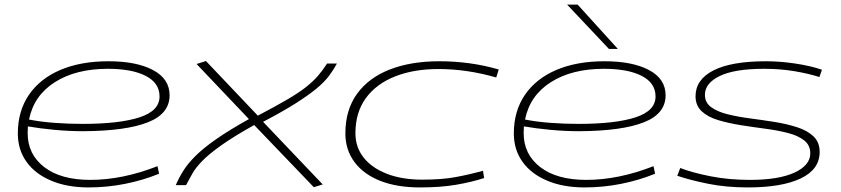

<svg xmlns="http://www.w3.org/2000/svg" viewBox="-20 -810 3681 840"><path d="M676 -50Q605 -21 526.5 -5.5Q448 10 368 10Q274 10 204 -19.5Q134 -49 96 -102Q58 -155 58 -226Q58 -324 106.5 -395Q155 -466 244 -504Q333 -542 455 -542Q577 -542 649.5 -503.5Q722 -465 722 -393Q722 -312 626 -274.5Q530 -237 345 -236Q281 -236 217.5 -242Q154 -248 102 -257Q101 -242 101 -227Q101 -135 173.5 -79Q246 -23 375 -23Q516 -23 669 -83ZM452 -509Q312 -509 220 -450.5Q128 -392 107 -287Q158 -277 218.5 -272.5Q279 -268 341 -268Q502 -268 590 -296.5Q678 -325 678 -388Q678 -447 617.5 -478Q557 -509 452 -509Z M1411 -532H1454Q1439 -504 1419 -477.5Q1399 -451 1364 -422Q1329 -393 1273 -357.5Q1217 -322 1131 -277L1392 -3L1353 9L1092 -263Q1001 -212 947 -173.5Q893 -135 864.5 -105.5Q836 -76 821.5 -50.5Q807 -25 794 0H749Q763 -33 783 -64.5Q803 -96 837 -129.5Q871 -163 927 -202Q983 -241 1069 -289L840 -530L881 -543L1108 -304Q1186 -345 1236.5 -374.5Q1287 -404 1318 -428.5Q1349 -453 1370 -477Q1391 -501 1411 -532Z M1818 10Q1716 10 1643 -19Q1570 -48 1530.5 -101.5Q1491 -155 1491 -226Q1491 -329 1542 -399.5Q1593 -470 1685.5 -506Q1778 -542 1902 -542Q2038 -542 2162 -506L2151 -471Q2023 -508 1898 -508Q1790 -508 1708 -475.5Q1626 -443 1580.5 -380.5Q1535 -318 1535 -227Q1535 -166 1571 -120.5Q1607 -75 1673 -49.5Q1739 -24 1828 -24Q1914 -24 1975 -35.5Q2036 -47 2093 -63L2098 -31Q2042 -13 1974.5 -1.5Q1907 10 1818 10Z M2846 -50Q2775 -21 2696.5 -5.5Q2618 10 2538 10Q2444 10 2374 -19.5Q2304 -49 2266 -102Q2228 -155 2228 -226Q2228 -324 2276.5 -395Q2325 -466 2414 -504Q2503 -542 2625 -542Q2747 -542 2819.5 -503.5Q2892 -465 2892 -393Q2892 -312 2796 -274.5Q2700 -237 2515 -236Q2451 -236 2387.5 -242Q2324 -248 2272 -257Q2271 -242 2271 -227Q2271 -135 2343.5 -79Q2416 -23 2545 -23Q2686 -23 2839 -83ZM2622 -509Q2482 -509 2390 -450.5Q2298 -392 2277 -287Q2328 -277 2388.5 -272.5Q2449 -268 2511 -268Q2672 -268 2760 -296.5Q2848 -325 2848 -388Q2848 -447 2787.5 -478Q2727 -509 2622 -509ZM2644 -596 2461 -790H2507L2683 -596Z M2943 -41 2956 -75Q3007 -55 3087.5 -39Q3168 -23 3261 -23Q3387 -23 3456 -55Q3525 -87 3525 -139Q3525 -175 3498 -196Q3471 -217 3426 -228.5Q3381 -240 3327.5 -247Q3274 -254 3220.5 -262.5Q3167 -271 3122 -284.5Q3077 -298 3050 -323Q3023 -348 3023 -389Q3023 -462 3101.5 -502Q3180 -542 3331 -542Q3393 -542 3459.5 -532Q3526 -522 3576 -505L3565 -473Q3514 -489 3453 -499Q3392 -509 3323 -509Q3194 -509 3129 -477.5Q3064 -446 3064 -395Q3064 -361 3091.5 -341Q3119 -321 3163.5 -310Q3208 -299 3261.5 -292Q3315 -285 3368.5 -276.5Q3422 -268 3467 -253.5Q3512 -239 3539 -213.5Q3566 -188 3566 -145Q3566 -69 3483.5 -29.5Q3401 10 3252 10Q3157 10 3078 -6Q2999 -22 2943 -41Z"/></svg>

Font: Georama ExtraExtended ExtraLight
Style: Italic
Weight: 200
Width: 8
Italic angle: -9°
Designer: Jean-Baptiste Levee
Foundry: Production Type
Version: Version 1.000